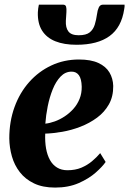

<svg xmlns="http://www.w3.org/2000/svg" viewBox="-20 -816 570 847"><path d="M446 -101.5Q432 -81 402 -54.5Q372 -28 327 -8.2Q282 11.5 223 11.5Q168.5 11.5 130 -7Q91.5 -25.5 67.5 -56.5Q43.5 -87.5 32.5 -126.2Q21.5 -165 21 -205.5Q21 -280 44 -343.5Q67 -407 108.8 -454Q150.5 -501 206.5 -527.2Q262.5 -553.5 328.5 -553.5Q381 -553.5 414 -538.2Q447 -523 462.8 -496.5Q478.5 -470 479.5 -437Q480 -390.5 460.5 -355.8Q441 -321 408 -296.8Q375 -272.5 335 -257Q295 -241.5 254.2 -234.5Q213.5 -227.5 179.5 -226.5Q178 -190.5 183.2 -161Q188.5 -131.5 200.5 -110Q212.5 -88.5 231.8 -76.8Q251 -65 277.5 -65Q312 -65 338.8 -76.2Q365.5 -87.5 386.2 -105Q407 -122.5 422 -140.5ZM296 -500Q268 -500 247.2 -478.2Q226.5 -456.5 212.5 -421.8Q198.5 -387 190.5 -347Q182.5 -307 180 -270.5Q199.5 -272.5 221.8 -280.5Q244 -288.5 265.2 -302.5Q286.5 -316.5 303.8 -335.8Q321 -355 331 -379.8Q341 -404.5 340.5 -434Q339.5 -468.5 328 -484.2Q316.5 -500 296 -500ZM257.5 -795.5Q269 -795.5 271.5 -786.8Q274 -778 273 -763Q273 -754.5 271.8 -743.5Q270.5 -732.5 270.5 -724Q269 -694 281.8 -677.2Q294.5 -660.5 327 -660.5Q360 -660.5 375.8 -673.2Q391.5 -686 398 -707.2Q404.5 -728.5 408 -753.5Q410 -770.5 415.8 -783Q421.5 -795.5 434.5 -795.5H529.5Q529.5 -791 529.5 -786.5Q529.5 -782 528 -776Q516 -695 463.2 -656.8Q410.5 -618.5 317.5 -618.5Q262.5 -618.5 224 -634Q185.5 -649.5 165.5 -681.2Q145.5 -713 147 -762Q147.5 -770 148.5 -778.5Q149.5 -787 151.5 -795.5Z"/></svg>

Font: Merriweather 60pt ExtraBold
Style: Italic
Weight: 800
Italic angle: -7.8°
Version: Version 2.101